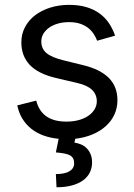

<svg xmlns="http://www.w3.org/2000/svg" viewBox="-20 -573 563 806"><path d="M387.8 -402Q382.5 -416.2 373.6 -430Q364.7 -443.9 350.9 -455.1Q337 -466.3 317.1 -473.2Q297.2 -480.1 269.9 -480.1Q245 -480.1 223.5 -474.1Q202.1 -468 186.6 -457.2Q171.2 -446.4 162.3 -431.6Q153.4 -416.9 153.4 -399.1Q153.4 -383.5 158.9 -371.3Q164.4 -359 176 -349.6Q187.5 -340.2 205.3 -332.9Q223 -325.6 247.2 -319.6L328.1 -299.7Q401.3 -282 437.1 -245.6Q473 -209.2 473 -152Q473 -120 460.4 -92.5Q447.8 -65 424.5 -43.9Q401.3 -22.7 368.6 -8.9Q335.9 5 295.8 9.6L292.6 25.6Q306.5 27.7 319.8 33.2Q333.1 38.7 343.4 48.8Q353.7 58.9 360.1 73.9Q366.5 88.8 366.5 109.4Q366.5 132.5 356.9 151.5Q347.3 170.5 328.7 184.1Q310 197.8 282.1 205.4Q254.3 213.1 217.3 213.1L214.5 157.7Q231.2 157.7 245.2 155.2Q259.2 152.7 269.4 147.2Q279.5 141.7 285.3 133.2Q291.2 124.6 291.2 112.2Q291.2 100.1 286.8 92Q282.3 83.8 273.1 78.8Q263.8 73.9 249.3 71.2Q234.7 68.5 214.5 66.8L226.2 9.6Q191.4 6.4 162.3 -4.3Q133.2 -14.9 111 -32.7Q88.8 -50.4 73.9 -74.9Q58.9 -99.4 52.6 -130.7L132.1 -150.6Q143.5 -106.2 175.1 -84.3Q206.7 -62.5 258.5 -62.5Q288 -62.5 311.6 -69.2Q335.2 -76 351.7 -87.5Q368.3 -99.1 377.3 -114.7Q386.4 -130.3 386.4 -147.7Q386.4 -176.1 366.7 -195.5Q346.9 -214.8 305.4 -224.4L214.5 -245.7Q139.6 -263.5 104.6 -301Q69.6 -338.4 69.6 -394.9Q69.6 -429.7 84.7 -458.6Q99.8 -487.6 126.6 -508.3Q153.4 -529.1 190.2 -540.8Q226.9 -552.6 269.9 -552.6Q310.4 -552.6 342 -543.3Q373.6 -534.1 397.2 -517Q420.8 -500 437 -476.2Q453.1 -452.4 463.1 -423.3Z"/></svg>

Font: Fast_Sans
Style: Regular
Weight: 400
Designer: Rasmus Andersson
Foundry: rsms
Version: Version 3.018;git-588b23468